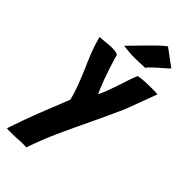

<svg xmlns="http://www.w3.org/2000/svg" viewBox="-286 -967 1022 1022"><g transform="rotate(45 225.0 -456.0)"><path d="M37 2C52 2 68 2 85 1C102 -1 117 -1 131 -1C145 -1 153 -1 156 0C176 -59 199 -117 225 -174C251 -231 278 -288 305 -345C332 -402 359 -459 384 -516L450 -693C446 -694 441 -694 434 -695H412C395 -695 376 -695 356 -694C335 -693 319 -691 307 -688C301 -675 295 -658 288 -638C281 -618 275 -598 268 -577C261 -556 254 -537 247 -518C240 -499 233 -483 226 -471C220 -484 213 -499 206 -518C198 -537 191 -556 184 -577C177 -598 170 -618 164 -638C157 -658 152 -675 149 -690C142 -693 134 -696 126 -697C118 -698 110 -698 102 -698C87 -698 73 -697 58 -695C43 -693 29 -692 16 -692C23 -664 32 -636 43 -607C54 -578 66 -550 79 -521C91 -492 103 -464 114 -435C125 -406 135 -376 142 -347V-345C119 -286 95 -228 72 -169C49 -110 29 -53 11 1H13C19 2 28 2 37 2ZM200 -745C216 -744 288 -746 304 -747C311 -759 337 -782 352 -796C365 -806 372 -813 405 -843L309 -914C282 -894 255 -866 225 -836C212 -822 159 -768 142 -751C150 -749 187 -746 200 -745Z"/></g></svg>

Font: Londrina Solid CC
Style: CC
Weight: 400
Designer: Marcelo Magalhaes
Foundry: Tipos Pereira
Version: Version 1.003;FEAKit 1.0